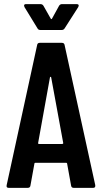

<svg xmlns="http://www.w3.org/2000/svg" viewBox="-20 -907 492 927"><path d="M292 -770Q287.1 -762.2 277.8 -762.2H174.8Q165 -762.2 161.1 -770L98.1 -873Q96.2 -878.9 96.2 -879.9Q96.2 -887.2 106 -887.2H174.8Q185.1 -887.2 189.9 -878.9L225.1 -816.9Q228 -812.5 231 -816.9L265.1 -878.9Q270 -887.2 279.8 -887.2H350.1Q356.9 -887.2 359.1 -883.5Q361.3 -879.9 357.9 -873ZM335.9 0Q324.7 0 323.2 -11.2L304.2 -116.2Q304.2 -121.1 297.9 -121.1H151.9Q146 -121.1 146 -116.2L127 -11.2Q125.5 0 113.8 0H22Q9.3 0 12.2 -13.2L159.2 -689Q160.6 -700.2 171.9 -700.2H278.8Q290.5 -700.2 292 -689L439.9 -13.2V-8.8Q439.9 0 429.2 0ZM164.1 -216.8Q163.1 -211.9 168.9 -211.9H279.8Q281.2 -211.9 282.7 -212.4Q284.2 -212.9 284.9 -213.9Q285.6 -214.8 285.2 -216.8L227.1 -533.2Q226.6 -536.1 224.1 -536.1Q221.7 -536.1 221.2 -533.2Z"/></svg>

Font: Barlow Condensed SemiBold
Style: Regular
Weight: 600
Width: 3
Designer: Jeremy Tribby
Foundry: Tribby Type
Version: Version 1.422;hotconv 1.0.109;makeotfexe 2.5.65596